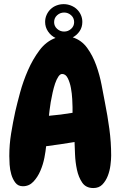

<svg xmlns="http://www.w3.org/2000/svg" viewBox="-20 -904 597 937"><path d="M334 -381.8Q334 -393.6 332.5 -420.4Q331.1 -447.3 326.2 -474.1Q321.3 -501 311 -522Q300.8 -543 283.2 -543Q273.4 -543 264.6 -529.8Q255.9 -516.6 249 -496.6Q242.2 -476.6 236.8 -452.1Q231.4 -427.7 227.5 -405.3Q223.6 -382.8 221.7 -364.7Q219.7 -346.7 218.8 -338.9Q277.3 -343.8 334 -353.5ZM381.8 -796.9Q381.8 -771.5 368.7 -752Q355.5 -732.4 335 -721.7Q377.9 -708 405.3 -670.4Q432.6 -632.8 449.7 -585Q466.8 -537.1 476.1 -487.8Q485.4 -438.5 492.2 -403.3Q504.9 -339.8 513.7 -274.9Q522.5 -210 522.5 -144.5Q522.5 -125 519 -97.7Q515.6 -70.3 505.9 -45.4Q496.1 -20.5 479.5 -3.4Q462.9 13.7 435.5 13.7Q399.4 13.7 381.3 -12.7Q363.3 -39.1 355.5 -75.7Q347.7 -112.3 346.2 -150.4Q344.7 -188.5 343.8 -210.9Q273.4 -199.2 205.1 -190.4Q203.1 -168 196.8 -134.8Q190.4 -101.6 177.2 -70.8Q164.1 -40 143.1 -17.6Q122.1 4.9 91.8 4.9Q68.4 4.9 55.2 -12.2Q42 -29.3 35.2 -52.7Q28.3 -76.2 26.9 -101.1Q25.4 -126 25.4 -142.6Q25.4 -198.2 34.2 -252.4Q43 -306.6 54.7 -360.4Q63.5 -398.4 78.1 -452.6Q92.8 -506.8 116.2 -560.5Q139.6 -614.3 172.4 -658.2Q205.1 -702.1 251 -718.8Q228.5 -729.5 214.4 -750.5Q200.2 -771.5 200.2 -796.9Q200.2 -815.4 207.5 -831.5Q214.8 -847.7 227.1 -859.4Q239.3 -871.1 255.9 -877.4Q272.5 -883.8 291 -883.8Q308.6 -883.8 325.2 -877.4Q341.8 -871.1 354.5 -859.4Q367.2 -847.7 374.5 -831.5Q381.8 -815.4 381.8 -796.9ZM341.8 -795.9Q341.8 -816.4 327.1 -829.6Q312.5 -842.8 293 -842.8Q273.4 -842.8 258.8 -829.6Q244.1 -816.4 244.1 -795.9Q244.1 -776.4 258.8 -763.2Q273.4 -750 293 -750Q312.5 -750 327.1 -763.2Q341.8 -776.4 341.8 -795.9Z"/></svg>

Font: Chewy
Style: Regular
Weight: 400
Designer: Squid
Foundry: Font Diner, Inc DBA Sideshow
Version: Version 1.000